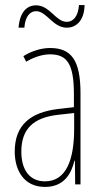

<svg xmlns="http://www.w3.org/2000/svg" viewBox="-20 -726 406 756"><path d="M53 -617H76C79 -662 99 -682 122 -682C164 -682 188 -617 243 -617C280 -617 312 -645 313 -706H291C288 -664 270 -640 243 -640C199 -640 177 -705 122 -705C87 -705 58 -680 53 -617ZM177 -537C143 -537 104 -525 72 -505L83 -483C120 -505 153 -512 177 -512C244 -512 271 -475 271 -355V-304L210 -297C100 -284 38 -234 38 -129C38 -57 73 10 157 10C233 10 261 -43 273 -93H275L276 0H297V-358C297 -489 261 -537 177 -537ZM209 -274 272 -281V-220C272 -97 241 -12 157 -12C99 -12 64 -54 64 -129C64 -217 110 -263 209 -274Z"/></svg>

Font: Noto Sans Devanagari UI ExtraCondensed Thin
Style: Regular
Weight: 100
Width: 2
Designer: Jelle Bosma - Monotype Design Team
Foundry: Monotype Imaging Inc.
Version: Version 2.004